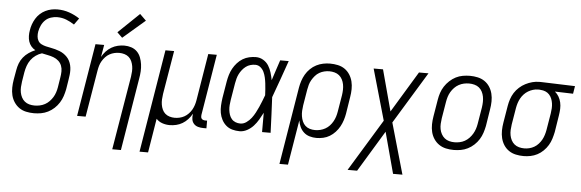

<svg xmlns="http://www.w3.org/2000/svg" viewBox="-57 -957 4136 1367"><g transform="rotate(5 2011.5 -273.5)"><path d="M202 8Q173 8 145.5 2Q118 -4 96.5 -19Q75 -34 60 -56.5Q45 -79 38.5 -105.5Q32 -132 32.5 -160.5Q33 -189 38 -218L50 -286Q54 -311 63 -335Q72 -359 88.5 -379.5Q105 -400 127 -415Q149 -430 173 -440Q156 -449 143.5 -464Q131 -479 125 -497.5Q119 -516 118.5 -537Q118 -558 122 -579Q125 -600 132.5 -621Q140 -642 152 -662Q164 -682 181.5 -698Q199 -714 219.5 -724Q240 -734 261.5 -738.5Q283 -743 305 -743Q349 -743 389.5 -729Q430 -715 464 -692L431 -646Q404 -664 373.5 -676Q343 -688 308 -688Q286 -688 263 -680.5Q240 -673 223 -656.5Q206 -640 196 -618Q186 -596 182 -574Q179 -556 180.5 -538.5Q182 -521 190.5 -507Q199 -493 214 -485.5Q229 -478 245.5 -474Q262 -470 279 -467Q296 -464 312.5 -459.5Q329 -455 344.5 -449Q360 -443 373.5 -434Q387 -425 398.5 -413Q410 -401 417.5 -386.5Q425 -372 429 -355.5Q433 -339 433.5 -321.5Q434 -304 432 -286.5Q430 -269 427 -251L416 -182Q411 -157 403 -132.5Q395 -108 380.5 -85Q366 -62 346 -43.5Q326 -25 302 -13Q278 -1 252.5 3.5Q227 8 202 8ZM202 -47Q220 -47 239 -51Q258 -55 275.5 -64.5Q293 -74 307 -88.5Q321 -103 331 -119.5Q341 -136 347 -154.5Q353 -173 356 -191L367 -260Q371 -283 371.5 -305Q372 -327 364.5 -346.5Q357 -366 341.5 -380Q326 -394 306 -401.5Q286 -409 264.5 -413Q243 -417 222 -422Q199 -415 178.5 -400.5Q158 -386 143.5 -366Q129 -346 121 -323Q113 -300 109 -277L98 -209Q95 -189 94 -169.5Q93 -150 96.5 -131.5Q100 -113 108.5 -96.5Q117 -80 131 -68.5Q145 -57 163.5 -52Q182 -47 202 -47Z M780 215 868 -311Q871 -331 872 -350Q873 -369 870 -387Q867 -405 859.5 -422Q852 -439 839 -450.5Q826 -462 808 -467.5Q790 -473 770 -473Q753 -473 735.5 -469Q718 -465 701.5 -456Q685 -447 672 -433Q659 -419 649.5 -403Q640 -387 635 -370Q630 -353 627 -335L571 0H510L596 -520H658L643 -433Q655 -455 672 -473.5Q689 -492 710.5 -504.5Q732 -517 755.5 -522.5Q779 -528 802 -528Q828 -528 852 -520Q876 -512 893 -495Q910 -478 919 -454.5Q928 -431 931.5 -406Q935 -381 933.5 -355Q932 -329 927 -302L842 215ZM781 -582 744 -618 894 -762 939 -718Z M975 215 1096 -520H1158L1106 -209Q1103 -189 1102 -170Q1101 -151 1104 -132.5Q1107 -114 1114.5 -97.5Q1122 -81 1135 -69.5Q1148 -58 1166 -52.5Q1184 -47 1203 -47Q1220 -47 1238 -51Q1256 -55 1272 -64Q1288 -73 1301.5 -87Q1315 -101 1324 -117Q1333 -133 1338.5 -150Q1344 -167 1347 -185L1402 -520H1463L1391 -83Q1390 -76 1391 -69Q1392 -62 1396 -57Q1400 -52 1407 -49.5Q1414 -47 1421 -47H1435V8H1412Q1393 8 1375 3Q1357 -2 1345 -15Q1333 -28 1330 -46Q1327 -64 1330 -83V-87Q1318 -65 1301 -46.5Q1284 -28 1263 -15.5Q1242 -3 1218.5 2.5Q1195 8 1172 8Q1144 8 1118.5 -1Q1093 -10 1076 -29L1036 215Z M1672 8Q1645 8 1619.5 1Q1594 -6 1575 -22.5Q1556 -39 1544 -62Q1532 -85 1527.5 -110.5Q1523 -136 1524.5 -163Q1526 -190 1530 -218L1550 -338Q1554 -361 1561 -384.5Q1568 -408 1580 -430Q1592 -452 1609.5 -471.5Q1627 -491 1648.5 -504Q1670 -517 1694.5 -522.5Q1719 -528 1742 -528Q1771 -528 1795 -513.5Q1819 -499 1833 -476.5Q1847 -454 1855 -427.5Q1863 -401 1868 -374Q1880 -411 1892 -447.5Q1904 -484 1916 -520H1977Q1953 -453 1930 -386.5Q1907 -320 1882 -254Q1886 -191 1888 -127Q1890 -63 1893 0H1832Q1832 -34 1832 -68.5Q1832 -103 1832 -138Q1819 -113 1804.5 -88Q1790 -63 1770.5 -41.5Q1751 -20 1725 -6Q1699 8 1672 8ZM1672 -47Q1695 -47 1715.5 -61.5Q1736 -76 1750.5 -95Q1765 -114 1776 -135Q1787 -156 1796.5 -177Q1806 -198 1814.5 -220Q1823 -242 1831 -263Q1830 -285 1828.5 -306Q1827 -327 1824.5 -348Q1822 -369 1817.5 -389Q1813 -409 1804.5 -427.5Q1796 -446 1780 -459.5Q1764 -473 1742 -473Q1725 -473 1707.5 -468Q1690 -463 1675.5 -452Q1661 -441 1649.5 -426.5Q1638 -412 1630 -396Q1622 -380 1617.5 -363Q1613 -346 1610 -329L1590 -209Q1587 -190 1585.5 -172Q1584 -154 1586 -136.5Q1588 -119 1593.5 -102.5Q1599 -86 1610 -73Q1621 -60 1637.5 -53.5Q1654 -47 1672 -47Z M1975 215 2066 -338Q2070 -362 2078 -386.5Q2086 -411 2099 -433.5Q2112 -456 2131.5 -475Q2151 -494 2174.5 -506Q2198 -518 2223 -523Q2248 -528 2272 -528Q2301 -528 2328.5 -522Q2356 -516 2377.5 -501Q2399 -486 2413.5 -463.5Q2428 -441 2434.5 -414.5Q2441 -388 2440.5 -359.5Q2440 -331 2435 -302L2416 -182Q2412 -159 2404.5 -135.5Q2397 -112 2385 -90Q2373 -68 2355 -48.5Q2337 -29 2315.5 -16Q2294 -3 2269.5 2.5Q2245 8 2221 8Q2196 8 2172 1Q2148 -6 2130.5 -22Q2113 -38 2103 -59.5Q2093 -81 2089 -106L2036 215ZM2207 -47Q2225 -47 2243.5 -51.5Q2262 -56 2279 -65.5Q2296 -75 2309.5 -89.5Q2323 -104 2332.5 -121Q2342 -138 2347.5 -155.5Q2353 -173 2356 -191L2376 -311Q2379 -331 2379.5 -350.5Q2380 -370 2376.5 -388.5Q2373 -407 2364.5 -423.5Q2356 -440 2342 -451.5Q2328 -463 2309.5 -468Q2291 -473 2272 -473Q2254 -473 2235.5 -468.5Q2217 -464 2200.5 -454.5Q2184 -445 2171 -430Q2158 -415 2148.5 -398.5Q2139 -382 2134 -364.5Q2129 -347 2126 -329L2107 -215Q2104 -195 2103 -175.5Q2102 -156 2105 -137Q2108 -118 2115.5 -100.5Q2123 -83 2136.5 -70.5Q2150 -58 2168.5 -52.5Q2187 -47 2207 -47Z M2462 215 2688 -156 2584 -520H2651L2730 -226L2908 -520H2976L2750 -149L2854 215H2787L2708 -79L2530 215Z M3202 8Q3173 8 3146 2Q3119 -4 3097 -19Q3075 -34 3060 -56.5Q3045 -79 3038.5 -105.5Q3032 -132 3032.5 -160.5Q3033 -189 3038 -218L3058 -338Q3062 -363 3070 -387.5Q3078 -412 3092.5 -434.5Q3107 -457 3127.5 -476Q3148 -495 3171.5 -507Q3195 -519 3221 -523.5Q3247 -528 3272 -528Q3300 -528 3327.5 -522Q3355 -516 3377 -501Q3399 -486 3413.5 -463.5Q3428 -441 3434.5 -414.5Q3441 -388 3440.5 -359.5Q3440 -331 3435 -302L3416 -182Q3411 -157 3403 -132.5Q3395 -108 3381 -85.5Q3367 -63 3346.5 -44Q3326 -25 3302 -13Q3278 -1 3252.5 3.5Q3227 8 3202 8ZM3203 -47Q3221 -47 3240 -51Q3259 -55 3276 -64.5Q3293 -74 3307 -88.5Q3321 -103 3331 -120Q3341 -137 3347 -155Q3353 -173 3356 -191L3376 -311Q3379 -331 3379.5 -350.5Q3380 -370 3376.5 -388.5Q3373 -407 3364.5 -423.5Q3356 -440 3342 -451.5Q3328 -463 3309 -468Q3290 -473 3271 -473Q3252 -473 3233.5 -469Q3215 -465 3197.5 -455.5Q3180 -446 3166 -431.5Q3152 -417 3142 -400Q3132 -383 3126.5 -365Q3121 -347 3118 -329L3098 -209Q3095 -189 3094 -169.5Q3093 -150 3096.5 -131.5Q3100 -113 3109 -96.5Q3118 -80 3132 -68.5Q3146 -57 3164.5 -52Q3183 -47 3203 -47Z M3701 8Q3673 8 3645.5 2Q3618 -4 3596 -19Q3574 -34 3559.5 -56.5Q3545 -79 3538.5 -105.5Q3532 -132 3532.5 -160.5Q3533 -189 3538 -218L3558 -338Q3562 -362 3570 -386.5Q3578 -411 3592 -433Q3606 -455 3626 -473Q3646 -491 3669.5 -503Q3693 -515 3717.5 -521.5Q3742 -528 3767 -528Q3770 -528 3774 -528Q3778 -528 3781 -528L4023 -520L4014 -465L3884 -469Q3901 -455 3912 -436Q3923 -417 3928 -395Q3933 -373 3932 -349.5Q3931 -326 3927 -302L3908 -182Q3903 -158 3895.5 -133.5Q3888 -109 3874.5 -86.5Q3861 -64 3841.5 -45Q3822 -26 3799 -14Q3776 -2 3751 3Q3726 8 3701 8ZM3702 -47Q3720 -47 3738 -51.5Q3756 -56 3772.5 -65.5Q3789 -75 3802.5 -90Q3816 -105 3825 -121.5Q3834 -138 3839.5 -156Q3845 -174 3848 -191L3868 -311Q3871 -330 3872 -348Q3873 -366 3870.5 -383.5Q3868 -401 3861.5 -417Q3855 -433 3843.5 -445.5Q3832 -458 3816 -464.5Q3800 -471 3782 -472L3772 -473Q3770 -473 3767.5 -473Q3765 -473 3763 -473Q3745 -473 3727 -467.5Q3709 -462 3693 -452.5Q3677 -443 3663.5 -428.5Q3650 -414 3641 -397.5Q3632 -381 3626.5 -363.5Q3621 -346 3618 -329L3598 -209Q3595 -189 3594 -169.5Q3593 -150 3596.5 -131.5Q3600 -113 3608.5 -96.5Q3617 -80 3631 -68.5Q3645 -57 3663.5 -52Q3682 -47 3702 -47Z"/></g></svg>

Font: Iosevka SS04 Light Oblique
Style: Regular
Weight: 300
Italic angle: -9°
Monospace: yes
Designer: Belleve Invis
Foundry: Belleve Invis
Version: Version 19.0.0; ttfautohint (v1.8.4)